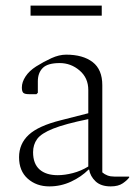

<svg xmlns="http://www.w3.org/2000/svg" viewBox="-20 -655 492 685"><path d="M156 10Q110 10 79 -17.5Q48 -45 48 -94Q48 -142 82.5 -174Q117 -206 197 -226L295 -251V-334Q295 -377 264 -403.5Q233 -430 193 -430Q150 -430 132.5 -412.5Q115 -395 115 -365V-324L110 -319H84Q68 -319 63 -324Q58 -329 58 -343Q58 -362 71 -382Q84 -402 109 -418Q136 -435 163.5 -447.5Q191 -460 216 -460Q276 -460 310.5 -433.5Q345 -407 345 -351V-40Q353 -33 363.5 -29Q374 -25 388 -25H440L441 -24V-22Q434 -12 418 -1Q402 10 375 10Q340 10 321 -8Q302 -26 298 -50H296Q270 -24 233.5 -7Q197 10 156 10ZM98 -112Q98 -71 121 -50.5Q144 -30 186 -30Q211 -30 240 -37.5Q269 -45 295 -61V-230Q212 -213 169.5 -196Q127 -179 112.5 -159Q98 -139 98 -112ZM89 -599V-635H343V-599Z"/></svg>

Font: Spectral ExtraLight
Style: Regular
Weight: 275
Designer: Jean-Baptiste Levee
Foundry: Production Type
Version: Version 2.001